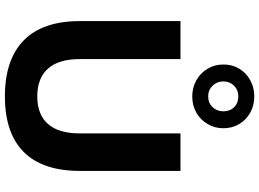

<svg xmlns="http://www.w3.org/2000/svg" viewBox="-157 -889 1057 783"><g transform="rotate(90 371.5 -497.5)"><path d="M373 11Q223 11 144.5 -66Q66 -143 66 -295V-705H221V-294Q221 -208 260 -164.5Q299 -121 373 -121Q447 -121 485.5 -164.5Q524 -208 524 -294V-705H677V-295Q677 -143 600 -66Q523 11 373 11ZM373 -753Q337 -753 307 -770Q277 -787 260 -816Q243 -845 243 -880Q243 -916 260 -944.5Q277 -973 307 -989.5Q337 -1006 373 -1006Q410 -1006 439.5 -989.5Q469 -973 486 -944.5Q503 -916 503 -880Q503 -845 486 -816Q469 -787 440 -770Q411 -753 373 -753ZM373 -818Q400 -818 417 -836Q434 -854 434 -880Q434 -907 417 -924Q400 -941 373 -941Q347 -941 329.5 -923.5Q312 -906 312 -880Q312 -854 329.5 -836Q347 -818 373 -818Z"/></g></svg>

Font: Nunito Sans 12pt ExtraLight 12pt ExtraBold
Style: Regular
Weight: 800
Version: Version 3.101;gftools[0.9.27]